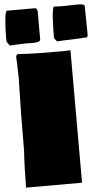

<svg xmlns="http://www.w3.org/2000/svg" viewBox="-66 -1026 586 1078"><g transform="rotate(-5 226.5 -486.5)"><path d="M-2 -814.5C3.5 -806.5 8.7 -798.4 13.7 -790C44.9 -791 75.2 -793.9 106.4 -793.9C115.2 -793.9 127.9 -793 140.6 -793C162.1 -793 184.6 -795.9 187.5 -806.6V-962.9C187.5 -973.6 184.6 -983.4 175.8 -986.3H15.6C3.9 -986.3 -2 -902.3 -2 -844.7ZM265.6 -812.5V-809.6L281.2 -790C335.9 -793.9 388.7 -793 443.4 -797.9C443.4 -796.9 444.3 -796.9 445.3 -796.9C449.2 -796.9 453.1 -799.8 455.1 -808.6C455.1 -864.3 454.1 -918.9 453.1 -974.6C451.2 -985.4 428.7 -986.3 413.1 -986.3C380.9 -986.3 359.4 -984.4 333 -984.4C316.4 -984.4 298.8 -985.4 281.2 -986.3C266.6 -978.5 265.6 -858.4 265.6 -812.5ZM36.1 12.7H351.6V-734.4C336.9 -732.4 313.5 -732.4 297.9 -732.4C211.9 -732.4 133.8 -732.4 53.7 -738.3C47.9 -733.4 44.9 -728.5 44.9 -721.7C44.9 -710 45.9 -697.3 46.9 -686.5V-671.9C46.9 -652.3 47.9 -631.8 48.8 -611.3C44.9 -470.7 43 -332 43 -195.3C38.1 -127.9 37.1 -54.7 36.1 12.7Z"/></g></svg>

Font: Bowlby One SC
Style: Regular
Weight: 400
Width: 1
Version: Version 1.2